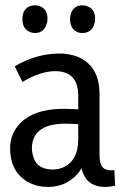

<svg xmlns="http://www.w3.org/2000/svg" viewBox="-20 -702 469 732"><path d="M379.9 10.7Q398.4 10.7 418.9 5.9L416 -53.7Q410.2 -52.7 401.4 -52.7Q367.2 -52.7 361.3 -87.9Q359.4 -99.6 359.4 -114.3V-342.8Q359.4 -454.1 271.5 -487.3Q241.2 -498 205.1 -498Q117.2 -497.1 36.1 -449.2L65.4 -389.6Q134.8 -430.7 190.4 -430.7Q269.5 -430.7 277.3 -354.5Q278.3 -346.7 278.3 -338.9V-285.2Q241.2 -287.1 224.6 -287.1Q92.8 -287.1 42 -213.9Q18.6 -179.7 18.6 -137.7Q18.6 -43.9 90.8 -5.9Q123 10.7 163.1 10.7Q232.4 10.7 277.3 -41Q285.2 -50.8 291 -60.5Q306.6 9.8 379.9 10.7ZM180.7 -55.7Q116.2 -55.7 104.5 -113.3Q101.6 -125 101.6 -137.7Q103.5 -229.5 227.5 -230.5Q248 -230.5 278.3 -228.5V-170.9Q278.3 -87.9 217.8 -62.5Q200.2 -55.7 180.7 -55.7ZM161.1 -629.9Q161.1 -669.9 127.9 -679.7Q121.1 -681.6 114.3 -681.6Q77.1 -681.6 67.4 -647.5Q65.4 -638.7 65.4 -629.9Q65.4 -587.9 99.6 -578.1Q106.4 -576.2 113.3 -576.2Q146.5 -576.2 157.2 -608.4Q161.1 -619.1 161.1 -629.9ZM342.8 -629.9Q342.8 -669.9 308.6 -679.7Q300.8 -681.6 293.9 -681.6Q259.8 -681.6 250 -648.4Q247.1 -639.6 247.1 -629.9Q247.1 -588.9 279.3 -578.1Q287.1 -576.2 293.9 -576.2Q328.1 -576.2 338.9 -608.4Q342.8 -619.1 342.8 -629.9Z"/></svg>

Font: Yaldevi Colombo Medium
Style: Regular
Weight: 500
Designer: Sol Matas, Denzil Rajitha, Kosala Senevirathne and Pathum Egodawatta
Foundry: Mooniak
Version: Version 1.020 ; ttfautohint (v1.6)